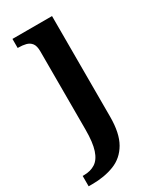

<svg xmlns="http://www.w3.org/2000/svg" viewBox="-215 -598 741 899"><g transform="rotate(-30 155.5 -148.0)"><path d="M-17 240V184H-10Q26 184 51.5 167.5Q77 151 90 111.5Q103 72 103 3V-420Q103 -450 92 -464Q81 -478 63 -482.5Q45 -487 23 -487H19V-536H233V8Q233 97 203.5 148Q174 199 121.5 219.5Q69 240 2 240Z"/></g></svg>

Font: Noto Serif Hebrew SemiBold
Style: Regular
Weight: 600
Version: Version 2.003